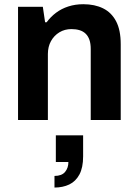

<svg xmlns="http://www.w3.org/2000/svg" viewBox="-20 -558 642 893"><path d="M63.9 0V-526.4H179.2L189.8 -454.3H196.8Q215.5 -479.8 240.7 -498.7Q266 -517.7 298 -528Q330.1 -538.4 367.7 -538.4Q420.5 -538.4 459.4 -519.2Q498.4 -500 519.9 -459.2Q541.5 -418.3 541.5 -352.2V0H402V-329.7Q402 -355.3 395.9 -372.8Q389.8 -390.2 378.3 -401.3Q366.8 -412.5 350 -417.6Q333.2 -422.7 312.3 -422.7Q281 -422.7 256.2 -407.7Q231.5 -392.7 217.1 -366.8Q202.7 -340.8 202.7 -306.9V0ZM233.4 314.3V260.3Q267.1 260.3 282.6 241.7Q298.1 223 298.1 195.6H239.7V71.4H366.6V169.3Q366.6 221.5 349.4 253.6Q332.1 285.7 302.2 300Q272.2 314.3 233.4 314.3Z"/></svg>

Font: Archivo SemiBold
Style: Regular
Weight: 600
Designer: Hector Gatti
Foundry: Omnibus-Type
Version: Version 2.001